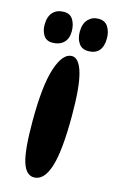

<svg xmlns="http://www.w3.org/2000/svg" viewBox="-124 -779 509 837"><g transform="rotate(15 131.0 -360.5)"><path d="M143 -544Q175 -544 192.5 -484Q210 -424 210 -293Q210 -132 187 -61Q164 10 119 10Q83 10 66.5 -42.5Q50 -95 50 -226Q50 -387 76 -465.5Q102 -544 143 -544ZM45 -578Q17 -578 4.5 -598Q-8 -618 -8 -645Q-8 -682 10 -701.5Q28 -721 60 -721Q88 -721 101 -699.5Q114 -678 114 -648Q114 -614 95 -596Q76 -578 45 -578ZM213 -731Q243 -731 256.5 -709Q270 -687 270 -658Q270 -621 253.5 -602Q237 -583 205 -583Q176 -583 162 -604Q148 -625 148 -655Q148 -692 166.5 -711.5Q185 -731 213 -731Z"/></g></svg>

Font: DynaPuff Condensed
Style: Regular
Weight: 400
Width: 3
Designer: Toshi Omagari, Jennifer Daniel
Foundry: Google Fonts
Version: Version 2.000